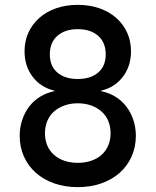

<svg xmlns="http://www.w3.org/2000/svg" viewBox="-20 -760 640 790"><path d="M300 10Q247 10 203 -5.5Q159 -21 127.5 -49Q96 -77 78.5 -116Q61 -155 61 -201Q61 -236 71.5 -267Q82 -298 100.5 -322Q119 -346 145 -362Q171 -378 204 -385V-387Q148 -400 114.5 -444Q81 -488 81 -549Q81 -591 97 -626Q113 -661 142 -686.5Q171 -712 211 -726Q251 -740 300 -740Q349 -740 389 -726Q429 -712 458 -686.5Q487 -661 503 -626Q519 -591 519 -549Q519 -488 485.5 -444Q452 -400 396 -387V-385Q429 -378 455 -362Q481 -346 499.5 -322Q518 -298 528.5 -267Q539 -236 539 -201Q539 -155 521.5 -116Q504 -77 472.5 -49Q441 -21 397 -5.5Q353 10 300 10ZM300 -90Q330 -90 355 -98.5Q380 -107 398 -123Q416 -139 425.5 -161.5Q435 -184 435 -212Q435 -239 425.5 -262Q416 -285 398 -301Q380 -317 355 -326Q330 -335 300 -335Q270 -335 245 -326Q220 -317 202 -301Q184 -285 174.5 -262Q165 -239 165 -212Q165 -184 174.5 -161.5Q184 -139 202 -123Q220 -107 245 -98.5Q270 -90 300 -90ZM300 -435Q353 -435 384 -461.5Q415 -488 415 -536Q415 -585 384 -612.5Q353 -640 300 -640Q247 -640 216 -612.5Q185 -585 185 -536Q185 -488 216 -461.5Q247 -435 300 -435Z"/></svg>

Font: Maple Mono Normal NL Medium
Style: Regular
Weight: 500
Monospace: yes
Designer: subframe7536
Version: Version 7.000